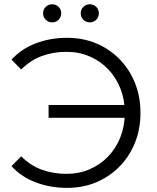

<svg xmlns="http://www.w3.org/2000/svg" viewBox="-20 -886 746 912"><path d="M299.1 6.4Q218.7 6.4 150.1 -19.6Q81.4 -45.5 34.7 -96.8L80.7 -143.6Q124.7 -99.3 179 -79.8Q233.4 -60.2 295.7 -60.2Q355.2 -60.2 405.8 -82Q456.5 -103.8 493.8 -142.8Q531.1 -181.8 552 -234.6Q572.8 -287.5 572.8 -350Q572.8 -412.5 552 -465.4Q531.1 -518.2 493.8 -557.2Q456.5 -596.2 405.8 -618Q355.2 -639.8 295.7 -639.8Q233.4 -639.8 179 -620Q124.7 -600.2 80.7 -555.9L34.7 -602.8Q81.4 -654 150.1 -680.2Q218.7 -706.4 299.1 -706.4Q373.9 -706.4 437.1 -679.9Q500.3 -653.4 547.7 -605.1Q595 -556.8 621.1 -492Q647.2 -427.1 647.2 -350Q647.2 -272.9 621.1 -208Q595 -143.2 547.7 -94.9Q500.3 -46.6 437.1 -20.1Q373.9 6.4 299.1 6.4ZM210.8 -326.3V-387.3H597.9V-326.3ZM406.5 -779.7Q389.1 -779.7 376.3 -791.9Q363.5 -804.2 363.5 -822.7Q363.5 -841.6 376.3 -853.6Q389.1 -865.7 406.5 -865.7Q424.3 -865.7 436.9 -853.6Q449.5 -841.6 449.5 -822.7Q449.5 -804.2 436.9 -791.9Q424.3 -779.7 406.5 -779.7ZM227.7 -779.7Q210.4 -779.7 197.6 -791.9Q184.7 -804.2 184.7 -822.7Q184.7 -841.6 197.6 -853.6Q210.4 -865.7 227.7 -865.7Q245.5 -865.7 258.1 -853.6Q270.7 -841.6 270.7 -822.7Q270.7 -804.2 258.1 -791.9Q245.5 -779.7 227.7 -779.7Z"/></svg>

Font: Montserrat Alternates Thin
Style: Regular
Weight: 100
Designer: Julieta Ulanovsky
Foundry: Julieta Ulanovsky
Version: Version 9.000